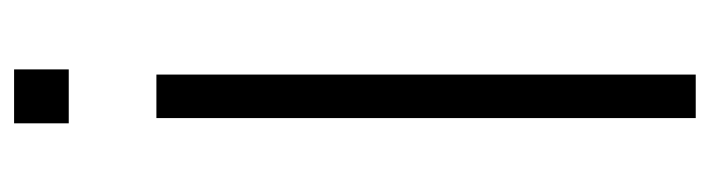

<svg xmlns="http://www.w3.org/2000/svg" viewBox="-380 -608 988 267"><g transform="rotate(-90 113.5 -474.0)"><path d="M76 -947.9V-871.9H151V-947.9ZM83.3 -750V0H143.8V-750Z"/></g></svg>

Font: Manrope3 Light
Style: Regular
Weight: 300
Designer: Mikhail Sharanda
Foundry: Mikhail Sharanda
Version: Version 3.000;PS 003.000;hotconv 1.0.88;makeotf.lib2.5.64775